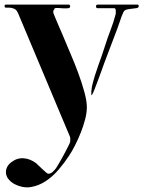

<svg xmlns="http://www.w3.org/2000/svg" viewBox="-20 -553 638 840"><path d="M219 -516Q216 -509 214.5 -508Q213 -507 213 -499Q213 -496 220 -479.5Q227 -463 235.5 -443Q244 -423 252 -405Q260 -387 262 -381Q273 -354 290 -314.5Q307 -275 322.5 -233Q338 -191 349 -151Q360 -111 360 -84Q360 -60 352.5 -31Q345 -2 333.5 27Q322 56 308 83.5Q294 111 281 130Q262 159 236.5 189Q211 219 180 239.5Q149 260 114 265.5Q79 271 41 251Q27 243 16.5 230Q6 217 6 200Q6 175 29 157Q55 137 84 139.5Q113 142 138 161Q141 164 149 171.5Q157 179 165.5 187Q174 195 181 201Q188 207 191 207Q202 207 210.5 199Q219 191 225 183Q228 179 238.5 161Q249 143 259.5 123.5Q270 104 278.5 87Q287 70 287 67Q287 62 287.5 55.5Q288 49 286 45L60 -493Q53 -510 42.5 -514.5Q32 -519 22.5 -519.5Q13 -520 6.5 -519.5Q0 -519 0 -527Q0 -533 7 -533H279Q287 -533 287 -525Q287 -518 278 -517Q269 -516 257.5 -516.5Q246 -517 234.5 -518Q223 -519 219 -516ZM581 -533Q587 -533 587 -527Q587 -519 578 -517.5Q569 -516 558 -515Q547 -514 535.5 -511.5Q524 -509 520 -500Q512 -483 506 -464Q500 -445 493 -427Q479 -389 464 -350.5Q449 -312 435 -274Q432 -265 424.5 -244.5Q417 -224 409 -202.5Q401 -181 394 -163Q387 -145 383 -139Q380 -134 379.5 -139Q379 -144 379.5 -152.5Q380 -161 381.5 -169Q383 -177 383 -178Q394 -223 410 -266.5Q426 -310 440 -354Q451 -389 464 -422.5Q477 -456 486 -491Q487 -496 486.5 -506.5Q486 -517 480 -517H408Q400 -517 400 -525Q400 -533 408 -533Z"/></svg>

Font: SoukouMincho
Style: Regular
Weight: 400
Designer: Dr. Ken Lunde (project architect, glyph set definition & overall production); Masataka HATTORI  (production & ideograph 
Foundry: Adobe Systems Incorporated
Version: Version 1.00